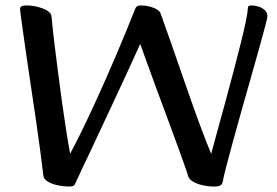

<svg xmlns="http://www.w3.org/2000/svg" viewBox="-20 -672 1016 705"><path d="M232.9 13Q214.2 13 192.9 8.6Q171.6 4.2 156 -4.9Q140.3 -14 139 -28.6Q134.5 -67.1 127.6 -119.6Q120.7 -172.1 111.9 -232Q103.1 -291.9 94.1 -351.8Q85.1 -411.7 77.4 -464.7Q69.7 -517.8 64.2 -557.8Q58.7 -597.8 56.1 -616.5Q55.1 -623.4 54.4 -629.7Q53.8 -635.9 53.8 -639.2Q53.8 -646.8 60.2 -649.4Q66.5 -652 78.8 -652Q91.7 -652 106.9 -649.3Q122 -646.5 136.4 -641.2Q150.8 -635.9 159.9 -628Q169.1 -620 169.4 -609.6Q169.7 -604.8 172.6 -576.1Q175.5 -547.4 180.9 -503.5Q186.3 -459.6 193.1 -406.9Q199.8 -354.2 207.4 -299.3Q215 -244.5 222.7 -194.9Q230.5 -145.3 237.5 -107.6Q256 -141.9 277 -184.6Q298 -227.3 320.2 -275.1Q342.3 -323 364.2 -372.3Q386.1 -421.6 406.6 -469.7Q427.1 -517.7 444.7 -560.9Q462.4 -604.2 476 -638.7Q478.5 -645.4 483 -648.7Q487.5 -652 497.4 -652Q514.3 -652 530.3 -647.8Q546.2 -643.6 557.2 -636.7Q568.2 -629.8 570.5 -620.2Q582.5 -587 600.5 -535.9Q618.5 -484.8 639.2 -424.8Q659.8 -364.8 681 -304.9Q702.2 -244.9 721.5 -193.4Q740.9 -141.9 755.5 -107.3Q765 -143 778.4 -191.9Q791.9 -240.8 807 -295.9Q822 -350.9 836.4 -405.7Q850.8 -460.5 862.8 -508.3Q874.8 -556.1 882.1 -590.8Q889.4 -625.5 889.7 -639.1Q890.4 -647.5 892.9 -649.7Q895.4 -652 902.7 -652Q914.8 -652 928.6 -648Q942.4 -643.9 952.2 -634.8Q962 -625.7 962 -611.8Q962 -607.3 953.8 -576.1Q945.7 -544.8 931.9 -495.7Q918.2 -446.6 901.7 -388.3Q885.1 -329.9 867.9 -269.6Q850.7 -209.3 836.1 -155.3Q821.4 -101.4 811.2 -62Q800.9 -22.6 798.3 -6.7Q796.4 5.5 788.5 9.2Q780.6 13 767.7 13Q746.2 13 724.8 8.3Q703.5 3.6 688.5 -5.3Q673.5 -14.2 670.6 -25.8Q667.6 -37.4 656.3 -69.1Q644.9 -100.7 628.6 -145.6Q612.3 -190.5 593.3 -241.6Q574.3 -292.6 555.6 -343.4Q536.9 -394.3 521 -438.1Q505 -481.9 494.9 -510.5Q471.5 -458.6 441.9 -394.7Q412.2 -330.9 381.7 -265.4Q351.3 -199.9 324.3 -142.8Q297.2 -85.7 279.2 -47.4Q261.1 -9 257.5 -0.6Q253.8 8.1 249.1 10.6Q244.5 13 232.9 13Z"/></svg>

Font: Briem Hand Thin
Style: Regular
Weight: 100
Designer: Gunnlaugur SE Briem, Eben Sorkin
Foundry: Sorkin Type Co.
Version: Version 1.003